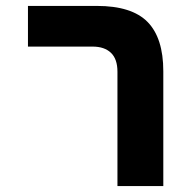

<svg xmlns="http://www.w3.org/2000/svg" viewBox="-20 -629 640 649"><path d="M293 -471.5H74.5V-609H307.5Q425.5 -609 478.8 -554.8Q532 -500.5 532 -388V0H377V-386.5Q377 -429.5 355 -450.5Q333 -471.5 293 -471.5Z"/></svg>

Font: JuliaMono ExtraBold
Style: Regular
Weight: 800
Monospace: yes
Designer: cormullion
Foundry: corm
Version: Version 0.055; ttfautohint (v1.8.4)